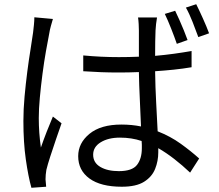

<svg xmlns="http://www.w3.org/2000/svg" viewBox="-20 -843 1040 911"><path d="M422 -109Q422 -71 456 -51Q490 -31 544 -31Q607 -31 630 -60.5Q653 -90 653 -140Q653 -148 653 -156Q653 -164 652 -174Q605 -190 549 -190Q494 -190 458 -168Q422 -146 422 -109ZM725 -760Q722 -744 720.5 -729Q719 -714 718 -699Q717 -679 716.5 -646Q716 -613 716 -578Q762 -582 805.5 -588Q849 -594 889 -601V-524Q848 -517 804.5 -512.5Q761 -508 716 -505Q717 -429 721 -356Q725 -283 728 -220Q789 -196 837.5 -161Q886 -126 925 -91L882 -24Q845 -59 807 -88.5Q769 -118 731 -140Q731 -135 731 -130Q731 -125 731 -120Q731 -79 716 -41.5Q701 -4 663.5 19.5Q626 43 558 43Q458 43 404.5 4Q351 -35 351 -102Q351 -164 404.5 -208Q458 -252 556 -252Q606 -252 649 -243Q647 -301 643.5 -370Q640 -439 639 -501Q615 -500 591 -499.5Q567 -499 543 -499Q500 -499 459.5 -500.5Q419 -502 375 -505V-580Q418 -576 459.5 -574Q501 -572 544 -572Q568 -572 591.5 -572.5Q615 -573 639 -574V-698Q639 -711 638 -729Q637 -747 635 -760ZM231 -753Q227 -740 221.5 -720Q216 -700 214 -686Q207 -651 198 -600Q189 -549 181.5 -491.5Q174 -434 169 -379.5Q164 -325 164 -283Q164 -213 174 -143Q186 -178 202 -219Q218 -260 231 -290L272 -258Q260 -224 245.5 -181.5Q231 -139 218.5 -100.5Q206 -62 200 -37Q198 -27 197 -14Q196 -1 196 8Q197 15 197.5 25Q198 35 199 43L129 48Q114 -6 102.5 -86.5Q91 -167 91 -269Q91 -324 96.5 -384.5Q102 -445 109.5 -503Q117 -561 125 -609.5Q133 -658 137 -689Q139 -706 141 -725.5Q143 -745 143 -761ZM811 -792Q820 -774 831 -749Q842 -724 852.5 -698.5Q863 -673 870 -653L819 -635Q808 -667 792 -707.5Q776 -748 762 -777ZM911 -823Q925 -795 943 -755Q961 -715 972 -685L921 -667Q909 -700 893.5 -739.5Q878 -779 862 -807Z"/></svg>

Font: Source Han Sans SC
Style: Regular
Weight: 400
Designer: Ryoko NISHIZUKA 西塚涼子 (kana, bopomofo & ideographs); Paul D. Hunt (Latin, Greek & Cyrillic); Sandoll Communications 산돌커뮤니
Foundry: Adobe
Version: Version 2.002;hotconv 1.0.116;makeotfexe 2.5.65601; ttfautoh